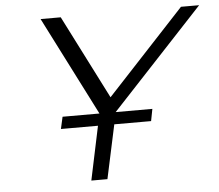

<svg xmlns="http://www.w3.org/2000/svg" viewBox="-50 -751 920 807"><g transform="rotate(-5 409.5 -347.5)"><path d="M149.9 -694.8H234.9L414.1 -341.8L742.2 -694.8H818.8L430.2 -277.8H585L575.2 -227.1H419.9L371.1 0H303.2L351.1 -227.1H194.8L206.1 -277.8H361.8Z"/></g></svg>

Font: CMU Bright
Style: Oblique
Weight: 500
Italic angle: -12°
Version: Version 0.7.0